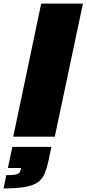

<svg xmlns="http://www.w3.org/2000/svg" viewBox="-76 -763 483 1072"><path d="M-2 0 154 -743H387L230 0ZM-56 289 -41 215Q-8 215 8.5 212Q25 209 31.5 201.5Q38 194 41 181L42 175H-32L-7 57H211L194 138Q185 178 173 207Q161 236 136 254Q111 272 65.5 280.5Q20 289 -56 289Z"/></svg>

Font: Saira SemiExpanded Black
Style: Italic
Weight: 900
Width: 6
Italic angle: -12°
Designer: Hector Gatti with collaboration of the Omnibus-Type team
Foundry: Omnibus-Type
Version: Version 1.101